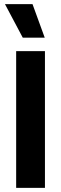

<svg xmlns="http://www.w3.org/2000/svg" viewBox="-20 -907 295 927"><path d="M58 0V-660H197V0ZM90 -725 4 -887H137L196 -725Z"/></svg>

Font: Bricolage Grotesque 12pt Condensed Bricolage Grotesque 10pt Condensed Regular
Style: Bold
Weight: 700
Width: 3
Designer: Mathieu Triay
Foundry: Atelier Triay
Version: Version 1.001; ttfautohint (v1.8.4.7-5d5b);gftools[0.9.33.de